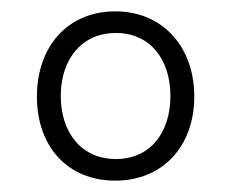

<svg xmlns="http://www.w3.org/2000/svg" viewBox="-20 -746 407 338"><path d="M183 -428C266 -428 322 -488 322 -576C322 -664 266 -726 183 -726C99 -726 45 -664 45 -576C45 -488 99 -428 183 -428ZM184 -466C124 -466 87 -512 87 -577C87 -643 125 -688 184 -688C243 -688 280 -643 280 -577C280 -512 244 -466 184 -466Z"/></svg>

Font: Noto Serif Georgian SemiCondensed Light
Style: Regular
Weight: 300
Width: 4
Designer: Monotype Design Team, Akaki Razmadze
Foundry: Google LLC
Version: Version 2.003